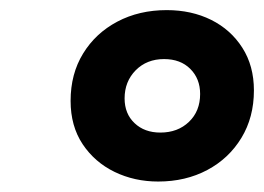

<svg xmlns="http://www.w3.org/2000/svg" viewBox="-20 -759 520 378"><path d="M291.4 -401.6Q244.7 -401.6 205.5 -420.6Q166.3 -439.7 142.6 -475.3Q119 -510.9 119 -560.4Q119 -613.6 143.6 -653.6Q168.1 -693.7 211 -716.4Q253.9 -739.1 308.3 -739.1Q357 -739.1 395.7 -719.9Q434.4 -700.6 457.1 -665Q479.9 -629.4 479.9 -581Q479.9 -528.1 455.3 -487.6Q430.7 -447 388.1 -424.3Q345.4 -401.6 291.4 -401.6ZM295.7 -498Q330 -498 352 -519.1Q374 -540.1 374 -574Q374 -604.1 354.6 -623.4Q335.3 -642.7 303 -642.7Q269 -642.7 247.1 -620.6Q225.3 -598.4 225.3 -565.3Q225.3 -535.1 244.9 -516.6Q264.4 -498 295.7 -498Z"/></svg>

Font: Mona Sans ExtraLight
Style: Italic
Weight: 200
Italic angle: -11.6951°
Designer: Deni Anggara
Foundry: GitHub
Version: Version 2.000